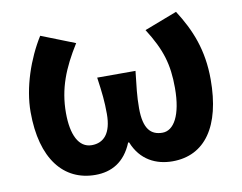

<svg xmlns="http://www.w3.org/2000/svg" viewBox="-68 -665 969 770"><g transform="rotate(-10 416.5 -280.0)"><path d="M262 14C327 14 382 -15 413 -91H417C447 -15 510 14 576 14C708 14 783 -92 783 -283C783 -403 747 -490 693 -574L560 -523C617 -433 636 -371 636 -274C636 -163 602 -106 556 -106C509 -106 480 -134 480 -219C480 -270 485 -305 492 -369H336C345 -305 349 -270 349 -219C349 -140 317 -106 268 -106C215 -106 188 -162 188 -251C188 -350 220 -429 277 -520L140 -574C88 -491 49 -379 49 -279C49 -88 133 14 262 14Z"/></g></svg>

Font: Kinto Sans
Style: Bold
Weight: 700
Designer: Authors: Ryoko NISHIZUKA  (kana & ideographs); Paul D. Hunt (Latin, Greek & Cyrillic); Wenlong ZHANG  (bopomofo); Sandol
Foundry: Adobe Systems Incorporated, ookami Inc.
Version: Version 0.001